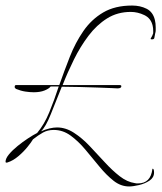

<svg xmlns="http://www.w3.org/2000/svg" viewBox="-65 -537 584 693"><path d="M401 136Q371 136 345 115.5Q319 95 294 64.5Q269 34 243.5 3.5Q218 -27 190 -47.5Q162 -68 129 -68Q107 -68 90 -58.5Q73 -49 54 -34Q49 -25 34.5 -7Q20 11 1 27Q-18 43 -37 49Q-39 50 -42 50Q-45 50 -45 47Q-45 35 -32.5 20Q-20 5 -1.5 -10Q17 -25 36 -37.5Q55 -50 69 -57Q95 -88 113 -132Q131 -176 147 -225H118Q112 -217 96 -210.5Q80 -204 57 -204Q43 -204 26.5 -206.5Q10 -209 -7 -216Q-12 -219 -12 -223Q-12 -230 -7 -230H149Q167 -281 187 -332Q207 -383 236 -425Q265 -467 307.5 -492Q350 -517 412 -517Q441 -517 464 -505.5Q487 -494 494 -465Q497 -453 497 -438Q497 -433 497 -427.5Q497 -422 495 -416L492 -400Q491 -395 484 -395Q477 -395 479 -398Q482 -403 484.5 -408Q487 -413 488 -417V-425Q488 -430 487.5 -435Q487 -440 486 -444Q480 -471 456 -482.5Q432 -494 407 -494Q359 -494 321.5 -470.5Q284 -447 254.5 -408Q225 -369 202 -322.5Q179 -276 161 -230H366Q373 -230 373 -226Q373 -218 359 -218Q359 -218 339 -219Q319 -220 287.5 -221Q256 -222 221.5 -223Q187 -224 158 -224Q136 -169 118 -124Q100 -79 83 -63Q116 -77 141 -77Q172 -77 201.5 -58Q231 -39 258.5 -10Q286 19 313 48.5Q340 78 367 99Q394 120 422 124Q425 125 428 125Q431 125 433 125Q479 125 485 73Q485 72 486 72Q491 72 491 86Q491 104 474.5 115Q458 126 436.5 131Q415 136 401 136Z"/></svg>

Font: Explora
Style: Regular
Weight: 400
Designer: Robert E. Leuschke
Foundry: Robert E. Leuschke
Version: Version 1.010